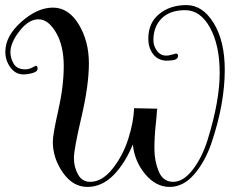

<svg xmlns="http://www.w3.org/2000/svg" viewBox="-20 -726 958 756"><path d="M508 -300 601 -298 598 -294Q598 -278 593 -233Q588 -188 588 -140Q588 -92 605 -51Q622 -10 662 -10Q702 -10 739 -58Q776 -106 798 -177Q845 -329 845 -438.5Q845 -548 807 -617Q769 -686 709 -686Q649 -686 616.5 -653.5Q584 -621 584 -568Q584 -545 598 -526Q612 -507 635 -507Q644 -507 657.5 -511Q671 -515 673 -515Q681 -515 681 -506Q681 -489 650 -488L639 -487Q603 -487 583.5 -512Q564 -537 564 -574Q564 -636 607 -671Q650 -706 714 -706Q778 -706 821.5 -635Q865 -564 865 -451Q865 -318 813 -164Q788 -90 745 -40Q702 10 648 10Q594 10 552 -40Q510 -90 503 -157Q472 -82 426.5 -36Q381 10 324 10Q267 10 227.5 -46.5Q188 -103 188 -168Q188 -197 209.5 -291.5Q231 -386 231 -466Q231 -546 200.5 -598Q170 -650 131.5 -650Q93 -650 57 -604Q21 -558 21 -520Q21 -497 34 -475Q47 -453 79 -453Q94 -453 107 -460Q120 -467 121 -467Q128 -467 128 -455.5Q128 -444 108.5 -438.5Q89 -433 72 -433Q41 -433 21 -460.5Q1 -488 1 -522Q1 -584 64 -640Q127 -696 188.5 -696Q250 -696 290 -630Q330 -564 330 -477Q330 -390 300.5 -264Q271 -138 271 -103.5Q271 -69 287 -39.5Q303 -10 335 -10Q382 -10 423 -61.5Q464 -113 485 -179Q506 -245 508 -300Z"/></svg>

Font: Spirax
Style: Regular
Weight: 400
Designer: Brenda Gallo (gbrenda1987@gmail.com)
Foundry: Brenda Gallo
Version: Version 1.002